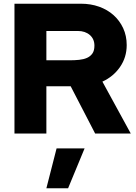

<svg xmlns="http://www.w3.org/2000/svg" viewBox="-20 -720 733 1035"><path d="M58 0ZM58 0V-700H416Q469 -700 514 -684Q559 -668 592 -638.5Q625 -609 644 -568Q663 -527 663 -477Q663 -411 627 -359Q591 -307 532 -280Q570 -210 608.5 -140Q647 -70 685 0H493L361 -255H230V0ZM400 -553H230V-395H357Q383 -395 407 -397.5Q431 -400 449 -408Q467 -416 478 -431.5Q489 -447 489 -474Q489 -510 464 -531.5Q439 -553 400 -553ZM285 80H436L347 295H230Z"/></svg>

Font: Rosa Sans Black
Style: Regular
Weight: 900
Designer: Pentagram / MCKL
Foundry: Pentagram / MCKL
Version: Version 1.005;September 16, 2019;FontCreator 11.5.0.2425 64-